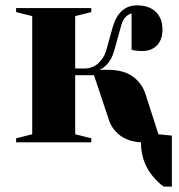

<svg xmlns="http://www.w3.org/2000/svg" viewBox="-20 -530 665 715"><path d="M620 -25V165H590Q570 152 547 124Q505 72 505 0Q456 -3 426 -26.5Q396 -50 385 -85L330 -250H260V-30L320 -15V0H40V-15L100 -30V-470L40 -485V-500H320V-485L260 -470V-275H295Q324 -275 345 -293.5Q366 -312 375 -340L400 -430Q424 -510 490 -510Q535 -510 560 -486Q585 -462 585 -420Q585 -382 564.5 -361Q544 -340 510 -340Q496 -340 482 -342L470 -345V-480Q440 -472 430 -430L405 -340Q395 -305 372 -284Q364 -276 350 -270H380Q439 -270 472.5 -246.5Q506 -223 520 -185L570 -30Z"/></svg>

Font: Yeseva One
Style: Regular
Weight: 400
Designer: Jovanny Lemonad
Foundry: Jovanny Lemonad
Version: Version 2.000